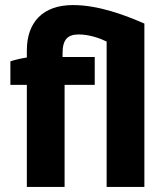

<svg xmlns="http://www.w3.org/2000/svg" viewBox="-20 -738 657 758"><path d="M401 0H550V-645C476 -677 371 -718 268 -718C149 -718 86 -650 86 -539V-511C65 -508 40 -502 21 -496V-403H86V0H235V-403H354V-513H227V-528C227 -582 247 -602 291 -602C332 -602 375 -587 401 -574Z"/></svg>

Font: Fixel Display Bold
Style: Bold
Weight: 700
Designer: AlfaBravo + MacPaw
Foundry: Kyrylo Tkachov, Marchela Mozhyna, Serhii Makarenko, Maria Weinstein, Zakhar Kryvoshyya
Version: Version 1.211